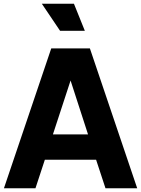

<svg xmlns="http://www.w3.org/2000/svg" viewBox="-20 -1003 752 1023"><path d="M253 -745H459L711 0H542L492 -152H219L169 0H1ZM449 -287 356 -574 262 -287ZM203 -983H374L432 -839H300Z"/></svg>

Font: BLUETTI 2.0
Style: Bold
Weight: 700
Designer: Stijn de Vries
Foundry: tokotype
Version: Version 2.005;October 31, 2023;FontCreator 14.0.0.2814 64-bi